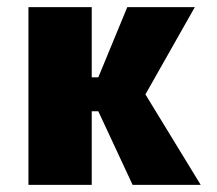

<svg xmlns="http://www.w3.org/2000/svg" viewBox="-20 -520 610 540"><path d="M353 0 256.5 -207H238V0H60V-500H238V-302.5H256.5L338 -500H528L389 -254.5L544.5 0Z"/></svg>

Font: League Mono Narrow ExtraBold
Style: Regular
Weight: 800
Width: 3
Designer: Tyler Finck
Foundry: The League of Moveable Type / Tyler Finck
Version: Version 2.210